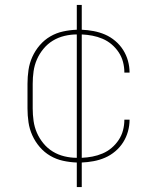

<svg xmlns="http://www.w3.org/2000/svg" viewBox="-20 -648 640 775"><path d="M290 107V8Q262 7 234.5 1Q207 -5 183 -19Q159 -33 140.5 -54.5Q122 -76 110.5 -101.5Q99 -127 95 -154.5Q91 -182 91 -210V-310Q91 -338 95 -365.5Q99 -393 110.5 -418.5Q122 -444 140.5 -465.5Q159 -487 183 -501Q207 -515 234.5 -521Q262 -527 290 -528V-628H310V-528Q334 -527 358 -522.5Q382 -518 404 -508.5Q426 -499 445 -483Q464 -467 477 -446.5Q490 -426 496.5 -402.5Q503 -379 503 -355H482Q482 -377 476.5 -398Q471 -419 459 -437Q447 -455 430.5 -469Q414 -483 394 -491.5Q374 -500 353 -504Q332 -508 310 -509V-11Q332 -12 353 -16Q374 -20 394 -28.5Q414 -37 430.5 -51Q447 -65 459 -83Q471 -101 476.5 -122Q482 -143 482 -165H503Q503 -141 496.5 -117.5Q490 -94 477 -73.5Q464 -53 445 -37Q426 -21 404 -11.5Q382 -2 358 2.5Q334 7 310 8V107ZM290 -11V-509Q265 -509 240 -503Q215 -497 193.5 -484Q172 -471 155.5 -451Q139 -431 129 -408Q119 -385 115.5 -360Q112 -335 112 -310V-210Q112 -185 115.5 -160Q119 -135 129 -112Q139 -89 155.5 -69Q172 -49 193.5 -36Q215 -23 240 -17Q265 -11 290 -11Z"/></svg>

Font: Iosevka Thin Extended
Style: Regular
Weight: 100
Width: 7
Monospace: yes
Designer: Belleve Invis
Foundry: Belleve Invis
Version: Version 32.5.0; ttfautohint (v1.8.4)